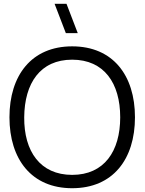

<svg xmlns="http://www.w3.org/2000/svg" viewBox="-20 -980 764 1015"><path d="M328 -805H391L331.5 -960H268.5ZM361.5 15C577 15 693.5 -138.5 693.5 -360C693.5 -581.5 577 -735 361.5 -735C146.5 -735 30 -581.5 30 -360C30 -138.5 146.5 15 361.5 15ZM361.5 -55.5C192.5 -55.5 106.5 -180 108 -360C109.5 -540 192.5 -664.5 361.5 -664.5C530.5 -664.5 615.5 -540 615.5 -360C615.5 -180 530.5 -55.5 361.5 -55.5Z"/></svg>

Font: Vela Sans
Style: Regular
Weight: 400
Designer: Principal design: Mikhail Sharanda - project Manrope.
Design modification: Ravid Balaliev
Foundry: Mikhail Sharanda
Version: Version 1.001